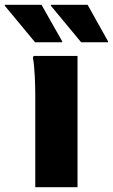

<svg xmlns="http://www.w3.org/2000/svg" viewBox="-71 -780 470 800"><path d="M75 -604H188V-608L102 -760H-51V-756ZM267 -604H379V-608L294 -760H141V-756ZM76 -380V0H252V-547H69L66 -539C74 -503 76 -420 76 -380Z"/></svg>

Font: Kufam Arabic Latin Roman Bold
Style: Regular
Weight: 700
Designer: Wael Morcos & Artur Schmal
Version: Version 1.200;PS 001.200;hotconv 1.0.88;makeotf.lib2.5.64775